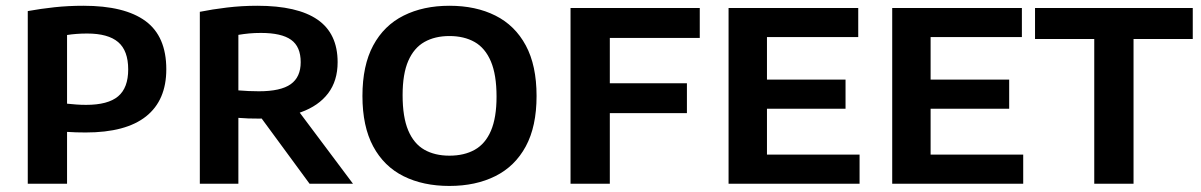

<svg xmlns="http://www.w3.org/2000/svg" viewBox="-20 -622 4065 650"><path d="M74 0V-584.5Q118 -592.5 164.5 -597.5Q211 -602.5 262.5 -602.5Q402 -602.5 472.5 -550.8Q543 -499 543 -387.5Q543 -282.5 474.5 -228Q406 -173.5 270 -173.5Q253 -173.5 237.2 -174Q221.5 -174.5 207 -175.5V0ZM271.5 -267Q345.5 -267 379.8 -295.8Q414 -324.5 414 -387Q414 -450.5 380 -479.5Q346 -508.5 275 -508.5Q256 -508.5 239.2 -507.2Q222.5 -506 207 -503.5V-271Q223 -269.5 238.2 -268.2Q253.5 -267 271.5 -267Z M656.5 0V-582Q698.5 -590.5 748.5 -596.5Q798.5 -602.5 851 -602.5Q987 -602.5 1055 -555.5Q1123 -508.5 1123 -411.5Q1123 -348.5 1090.8 -306Q1058.5 -263.5 998.5 -242Q938.5 -220.5 856 -220.5Q838 -220.5 821 -221Q804 -221.5 787 -223V0ZM1028 0 826 -275H969L1175 0ZM856.5 -313Q930.5 -313 964.2 -337Q998 -361 998 -411.5Q998 -464 965.5 -487.2Q933 -510.5 863.5 -510.5Q842 -510.5 823.5 -508.8Q805 -507 787 -504V-316Q807 -314.5 821.5 -313.8Q836 -313 856.5 -313Z M1501.5 7.5Q1412.5 7.5 1346.2 -25.5Q1280 -58.5 1243.5 -126.2Q1207 -194 1207 -297Q1207 -400.5 1243.5 -468.2Q1280 -536 1346.5 -569.2Q1413 -602.5 1501.5 -602.5Q1591 -602.5 1657.2 -569.2Q1723.5 -536 1760 -468.2Q1796.5 -400.5 1796.5 -297Q1796.5 -194 1760 -126.5Q1723.5 -59 1657 -25.8Q1590.5 7.5 1501.5 7.5ZM1501.5 -95Q1551.5 -95 1587.2 -115Q1623 -135 1642 -179.2Q1661 -223.5 1661 -295Q1661 -369 1641.8 -414.2Q1622.5 -459.5 1586.8 -479.8Q1551 -500 1501.5 -500Q1452.5 -500 1417 -480Q1381.5 -460 1362.2 -416Q1343 -372 1343 -300Q1343 -225.5 1362 -180.5Q1381 -135.5 1416.5 -115.2Q1452 -95 1501.5 -95Z M1911.5 0V-595H2349V-493.5H2044.5V0ZM1996.5 -239V-340H2305.5V-239Z M2446.5 0V-595H2885.5V-496.5H2576.5V-98.5H2890V0ZM2525.5 -254V-352.5H2842.5V-254Z M3000.5 0V-595H3439.5V-496.5H3130.5V-98.5H3444V0ZM3079.5 -254V-352.5H3396.5V-254Z M3684.5 0V-490H3484V-595H4018V-490H3817.5V0Z"/></svg>

Font: Encode Sans SC Condensed Thin SemiBold
Style: Regular
Weight: 600
Version: Version 3.002